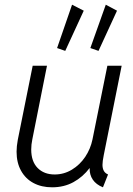

<svg xmlns="http://www.w3.org/2000/svg" viewBox="-20 -798 573 826"><path d="M51.3 -145.5Q51.3 -168.5 56.6 -196.8L120.6 -515.1H182.1L119.1 -198.7Q114.3 -175.8 114.3 -154.8Q114.3 -103.5 141.8 -75.4Q169.4 -47.4 215.3 -47.4Q254.9 -47.4 289.3 -68.1Q323.7 -88.9 346.7 -123.3Q369.6 -157.7 377.9 -198.2L441.9 -515.1H503.4L426.3 -130.4Q420.9 -103.5 420.9 -88.9Q420.9 -74.2 426.3 -63.7Q431.6 -53.2 444.8 -47.4L422.9 7.8Q393.6 -3.9 379.2 -25.1Q364.7 -46.4 365.7 -75.2Q336.4 -36.6 295.9 -14.4Q255.4 7.8 204.1 7.8Q158.7 7.8 124.3 -10.5Q89.8 -28.8 70.6 -63.5Q51.3 -98.1 51.3 -145.5ZM368.7 -591.3 435.1 -777.8 483.4 -752 403.8 -579.1ZM225.6 -591.3 290 -777.8 340.3 -752 260.7 -579.1Z"/></svg>

Font: Reddit Sans Fudge Light Italic
Style: Regular
Weight: 300
Italic angle: -11.25°
Designer: Stephen Hutchings
Version: Version 1.013